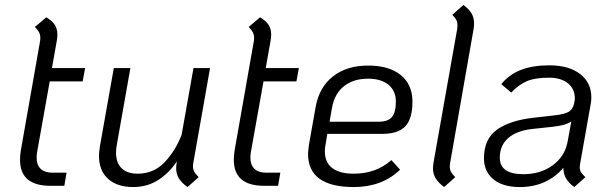

<svg xmlns="http://www.w3.org/2000/svg" viewBox="-20 -745 2469 776"><path d="M131 -136Q128 -121 128 -109Q128 -78 144.5 -62.5Q161 -47 193 -47H249L240 6H184Q61 6 61 -99Q61 -117 64 -136L142 -579Q143 -584 143 -592Q143 -604 138 -614Q133 -624 121 -636L167 -675Q191 -661 201.5 -644.5Q212 -628 212 -605Q212 -592 209 -577L190 -470H324L314 -416H181Z M760 -72Q760 -60 765 -51Q770 -42 783 -29L738 11Q714 -6 703 -24Q692 -42 692 -66Q692 -73 694 -87L695 -93Q664 -46 619.5 -17.5Q575 11 518 11Q454 11 417 -22Q380 -55 380 -116Q380 -127 384 -155L440 -470H507L452 -159Q449 -143 449 -128Q449 -87 471.5 -65Q494 -43 536 -43Q601 -43 645 -89Q689 -135 714 -200L762 -470H829L761 -85Q760 -80 760 -72Z M995 -136Q992 -121 992 -109Q992 -78 1008.5 -62.5Q1025 -47 1057 -47H1113L1104 6H1048Q925 6 925 -99Q925 -117 928 -136L1006 -579Q1007 -584 1007 -592Q1007 -604 1002 -614Q997 -624 985 -636L1031 -675Q1055 -661 1065.5 -644.5Q1076 -628 1076 -605Q1076 -592 1073 -577L1054 -470H1188L1178 -416H1045Z M1296 -162Q1293 -147 1293 -133Q1293 -89 1322.5 -66Q1352 -43 1410 -43Q1500 -43 1562 -98L1597 -59Q1524 11 1410 11Q1318 11 1271.5 -22.5Q1225 -56 1225 -123Q1225 -134 1229 -162L1256 -314Q1270 -392 1325.5 -436Q1381 -480 1468 -480Q1553 -480 1600 -441.5Q1647 -403 1647 -334Q1647 -265 1618 -234.5Q1589 -204 1526 -204H1303ZM1322 -310 1312 -253H1510Q1548 -253 1564 -272Q1580 -291 1580 -334Q1580 -378 1550 -402.5Q1520 -427 1468 -427Q1408 -427 1370 -396.5Q1332 -366 1322 -310Z M1730 -64Q1730 -71 1732 -87L1828 -629Q1829 -635 1829 -644Q1829 -655 1824.5 -664Q1820 -673 1808 -685L1853 -725Q1876 -708 1886 -690.5Q1896 -673 1896 -651Q1896 -636 1894 -627L1799 -85Q1798 -80 1798 -71Q1798 -59 1803 -50Q1808 -41 1820 -29L1775 11Q1752 -6 1741 -24Q1730 -42 1730 -64Z M2325 -85Q2323 -73 2323 -70Q2323 -58 2328 -49.5Q2333 -41 2346 -29L2301 11Q2256 -21 2257 -67Q2226 -30 2181.5 -9.5Q2137 11 2081 11Q2012 11 1974 -20.5Q1936 -52 1936 -105Q1936 -183 1988 -220.5Q2040 -258 2135 -269L2215 -278Q2265 -283 2282 -295.5Q2299 -308 2303 -341V-338Q2306 -382 2277.5 -406.5Q2249 -431 2200 -431Q2142 -431 2109.5 -417Q2077 -403 2046 -371L2006 -405Q2038 -444 2085.5 -462.5Q2133 -481 2200 -481Q2279 -481 2324.5 -446Q2370 -411 2370 -351Q2370 -337 2367 -322ZM2289 -254Q2275 -245 2256.5 -240Q2238 -235 2208 -232L2133 -224Q2068 -217 2034 -187Q2000 -157 2000 -108Q2000 -41 2095 -41Q2165 -41 2214 -77Q2263 -113 2274 -172Z"/></svg>

Font: KoHo
Style: Italic
Weight: 400
Italic angle: -10°
Designer: Cadson Demak & Katatrad Team
Foundry: Cadson Demak Co.,Ltd.
Version: Version 1.000